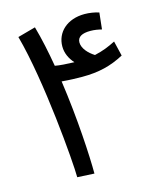

<svg xmlns="http://www.w3.org/2000/svg" viewBox="-104 -755 700 831"><g transform="rotate(-15 246.0 -339.0)"><path d="M216 0C216 -77 207 -249 182 -422C214 -419 250 -418 274 -418C349 -418 404 -432 462 -463L446 -530C414 -514 390 -504 351 -495C324 -512 300 -538 300 -565C300 -590 322 -601 358 -601C377 -601 393 -598 409 -594L417 -668C399 -674 374 -678 353 -678C274 -678 224 -630 224 -567C224 -537 237 -510 257 -488C223 -489 192 -491 171 -495C160 -559 147 -622 131 -678L51 -656C109 -446 140 -70 140 -4Z"/></g></svg>

Font: Noto Sans Arabic UI
Style: Regular
Weight: 400
Designer: Monotype Design Team, Nadine Chahine and Nizar Qandah
Foundry: Monotype Imaging Inc.
Version: Version 2.010